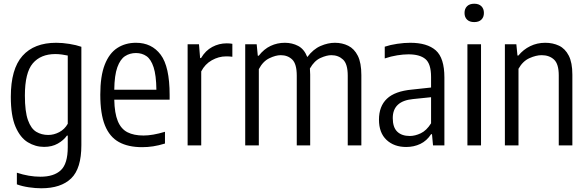

<svg xmlns="http://www.w3.org/2000/svg" viewBox="-20 -780 3150 1030"><path d="M201.5 230Q170.5 230 134.8 224.8Q99 219.5 70.5 209V146.5Q135.5 168 197 168Q269.5 168 306.5 133Q343.5 98 343.5 9.5V-52.5H339Q321.5 -27.5 290.2 -9.8Q259 8 216.5 8Q170 8 129.2 -16.8Q88.5 -41.5 63.2 -100.2Q38 -159 38 -260.5Q38 -410 100.5 -480.2Q163 -550.5 281.5 -550.5Q315 -550.5 352.2 -544.5Q389.5 -538.5 416.5 -529V-1Q416.5 124 361.8 177Q307 230 201.5 230ZM239 -56Q269 -56 298 -71.2Q327 -86.5 343.5 -116V-482Q330.5 -485 312 -487.5Q293.5 -490 277 -490Q198.5 -490 156 -440.2Q113.5 -390.5 113.5 -267.5Q113.5 -181.5 130 -135.5Q146.5 -89.5 174.8 -72.8Q203 -56 239 -56Z M742.5 9.5Q667.5 9.5 617.8 -18Q568 -45.5 543 -107.2Q518 -169 518 -272Q518 -372 542 -433.2Q566 -494.5 609.2 -522.5Q652.5 -550.5 709.5 -550.5Q794 -550.5 842 -486.5Q890 -422.5 890 -270.5V-245.5H593Q594.5 -172.5 612 -130.2Q629.5 -88 663.8 -70.5Q698 -53 750 -53Q798.5 -53 865 -73V-10Q831 0.5 801.5 5Q772 9.5 742.5 9.5ZM709.5 -495.5Q676.5 -495.5 650.8 -478.8Q625 -462 609.5 -419.2Q594 -376.5 593 -298.5H819Q818 -376.5 804 -419.2Q790 -462 765.8 -478.8Q741.5 -495.5 709.5 -495.5Z M986.5 0V-542.5H1047.5L1053.5 -468.5H1058.5Q1082.5 -509 1118.8 -528.2Q1155 -547.5 1196 -547.5Q1205.5 -547.5 1213.2 -546.8Q1221 -546 1226.5 -545V-475.5Q1217.5 -477 1209.8 -477.2Q1202 -477.5 1192 -477.5Q1153.5 -477.5 1116.5 -456.8Q1079.5 -436 1059.5 -397V0Z M1295.5 0V-542.5H1357L1363 -481H1368Q1396 -517 1431.8 -533.8Q1467.5 -550.5 1508 -550.5Q1547.5 -550.5 1579.8 -533.5Q1612 -516.5 1628.5 -474Q1660.5 -516.5 1700 -533.5Q1739.5 -550.5 1776.5 -550.5Q1816 -550.5 1848.2 -534.5Q1880.5 -518.5 1899.5 -480.8Q1918.5 -443 1918.5 -377V0H1845.5V-374Q1845.5 -437 1820.2 -460.5Q1795 -484 1757.5 -484Q1732.5 -484 1699.2 -469Q1666 -454 1642.5 -412.5Q1644 -397 1644 -380V0H1572V-374Q1572 -437 1547.8 -460.5Q1523.5 -484 1486 -484Q1459 -484 1424.8 -467.5Q1390.5 -451 1368.5 -409V0Z M2159 8.5Q2094 8.5 2053.5 -29.5Q2013 -67.5 2013 -138Q2013 -210 2055.8 -250.5Q2098.5 -291 2190.5 -299.5L2292.5 -310.5V-367Q2292.5 -438 2262.2 -463.2Q2232 -488.5 2171 -488.5Q2144 -488.5 2110.8 -483.2Q2077.5 -478 2044 -466.5V-529.5Q2073.5 -539.5 2111 -545Q2148.5 -550.5 2181 -550.5Q2271.5 -550.5 2317.8 -509.8Q2364 -469 2364 -364V0H2303L2297.5 -60H2292.5Q2269.5 -24.5 2235 -8Q2200.5 8.5 2159 8.5ZM2087 -146.5Q2087 -97 2111 -73.8Q2135 -50.5 2178.5 -50.5Q2206.5 -50.5 2237.2 -65Q2268 -79.5 2292.5 -118.5V-258.5L2195.5 -248.5Q2087 -238 2087 -146.5Z M2487.5 0V-542.5H2560.5V0ZM2524 -661.5Q2499 -661.5 2485.5 -674.8Q2472 -688 2472 -710.5Q2472 -733 2485.5 -746.5Q2499 -760 2524 -760Q2549 -760 2562.5 -746.5Q2576 -733 2576 -710.5Q2576 -688 2562.5 -674.8Q2549 -661.5 2524 -661.5Z M2688.5 0V-542.5H2750L2756 -482H2761Q2787.5 -514.5 2824.5 -532.5Q2861.5 -550.5 2905 -550.5Q2946 -550.5 2979 -534.8Q3012 -519 3031.2 -481.5Q3050.5 -444 3050.5 -379.5V0H2977.5V-375.5Q2977.5 -437 2952 -460.5Q2926.5 -484 2885.5 -484Q2856 -484 2820.2 -468Q2784.5 -452 2761.5 -411V0Z"/></svg>

Font: Encode Sans Condensed
Style: Regular
Weight: 400
Width: 3
Designer: Multiple Designers
Foundry: Impallari Type
Version: Version 3.000; ttfautohint (v1.8.3) -l 8 -r 50 -G 200 -x 14 